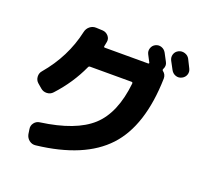

<svg xmlns="http://www.w3.org/2000/svg" viewBox="-145 -989 1290 1216"><g transform="rotate(20 500.0 -381.5)"><path d="M865 -688Q856 -706 836 -742Q826 -762 832.5 -782.5Q839 -803 859 -813Q879 -823 901 -816Q923 -809 933 -790Q938 -780 947.5 -761Q957 -742 961 -734Q971 -714 964 -694Q957 -674 937 -664Q917 -654 896.5 -661Q876 -668 865 -688ZM123 -295 95 -319Q78 -334 76.5 -357.5Q75 -381 90 -398Q214 -544 253 -722Q258 -746 276.5 -761Q295 -776 319 -775L364 -773Q387 -771 402 -753.5Q417 -736 413 -714Q412 -709 410 -698.5Q408 -688 407 -683Q405 -675 414 -675H706Q709 -675 710.5 -678Q712 -681 710 -683Q706 -690 698 -706Q690 -722 686 -729Q676 -748 682.5 -768.5Q689 -789 708 -799Q728 -809 748.5 -802Q769 -795 780 -775Q785 -766 794 -748.5Q803 -731 808 -722Q820 -700 807 -675Q803 -667 810 -662Q831 -646 831 -619Q823 -297 675.5 -138.5Q528 20 213 56Q189 59 170 44.5Q151 30 146 6L141 -27Q137 -50 151 -68.5Q165 -87 188 -90Q420 -122 526 -218.5Q632 -315 654 -521Q654 -530 647 -530H367Q358 -530 355 -522Q300 -401 206 -299Q190 -281 165.5 -280Q141 -279 123 -295Z"/></g></svg>

Font: Rounded Mplus 1c ExtraBold
Style: Regular
Weight: 800
Version: Version 1.059.20150529